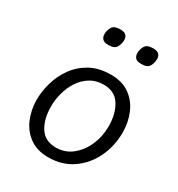

<svg xmlns="http://www.w3.org/2000/svg" viewBox="-177 -843 898 971"><g transform="rotate(30 272.5 -357.5)"><path d="M249 14Q184 14 140.5 -17Q97 -48 75.5 -98.5Q54 -149 53 -207Q53 -258 68 -310.5Q83 -363 115 -407.5Q147 -452 197 -479.5Q247 -507 317 -507Q383 -507 426.5 -475.5Q470 -444 491.5 -393Q513 -342 513 -283Q513 -203 480.5 -135.5Q448 -68 388.5 -27Q329 14 249 14ZM258 -48Q310 -48 350 -79.5Q390 -111 413 -162.5Q436 -214 436 -274Q436 -347 405.5 -396Q375 -445 310 -445Q265 -445 231.5 -424Q198 -403 176 -369Q154 -335 143.5 -295Q133 -255 133 -217Q133 -144 163 -96Q193 -48 258 -48ZM421 -630Q395 -630 385.5 -641Q376 -652 376 -668Q376 -691 387.5 -710Q399 -729 433 -729Q459 -729 468.5 -718.5Q478 -708 478 -692Q478 -669 467 -649.5Q456 -630 421 -630ZM229 -630Q203 -630 193.5 -641Q184 -652 184 -668Q184 -691 195.5 -710Q207 -729 241 -729Q267 -729 276.5 -718.5Q286 -708 286 -692Q286 -669 275 -649.5Q264 -630 229 -630Z"/></g></svg>

Font: Kite One
Style: Regular
Weight: 400
Designer: Eduardo Rodriguez Tunni
Foundry: Eduardo Rodriguez Tunni
Version: Version 1.002; ttfautohint (v1.8.4.7-5d5b);gftools[0.9.23]